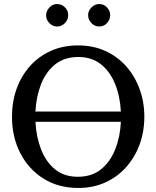

<svg xmlns="http://www.w3.org/2000/svg" viewBox="-20 -911 771 947"><path d="M691.9 -335Q691.9 -262.2 668.7 -198.7Q645.5 -135.3 602.5 -86.9Q559.6 -38.6 499.5 -11.2Q439.5 16.1 366.2 16.1Q268.1 16.1 194.6 -30Q121.1 -76.2 80.1 -155.8Q39.1 -235.4 39.1 -335.9Q39.1 -409.2 61.8 -472.7Q84.5 -536.1 127.4 -584.5Q170.4 -632.8 230.5 -659.9Q290.5 -687 365.2 -687Q439.5 -687 499.5 -659.7Q559.6 -632.3 602.5 -583.7Q645.5 -535.2 668.7 -471.4Q691.9 -407.7 691.9 -335ZM576.2 -360.8Q572.3 -436.5 547.4 -497.6Q522.5 -558.6 477.3 -594.2Q432.1 -629.9 366.2 -629.9Q297.9 -629.9 252.2 -593.5Q206.5 -557.1 182.6 -496.1Q158.7 -435.1 154.8 -360.8ZM576.2 -310.1H154.8Q158.7 -235.8 182.6 -174.1Q206.5 -112.3 251.7 -75.7Q296.9 -39.1 363.8 -39.1Q432.6 -39.1 478.3 -75.9Q523.9 -112.8 548.3 -174.6Q572.8 -236.3 576.2 -310.1ZM523.4 -836.4Q523.4 -814 507.8 -797.1Q492.2 -780.3 469.7 -780.3Q447.3 -780.3 430.9 -797.1Q414.6 -814 414.6 -836.4Q414.6 -857.4 431.2 -874.3Q447.8 -891.1 469.7 -891.1Q492.2 -891.1 507.8 -874.5Q523.4 -857.9 523.4 -836.4ZM316.4 -836.4Q316.4 -814 300.3 -797.1Q284.2 -780.3 261.7 -780.3Q239.7 -780.3 223.6 -796.9Q207.5 -813.5 207.5 -835.4Q207.5 -856.9 223.6 -874Q239.7 -891.1 261.7 -891.1Q284.2 -891.1 300.3 -875Q316.4 -858.9 316.4 -836.4Z"/></svg>

Font: Charis
Style: Regular
Weight: 400
Designer: Walt Agee, Miriam Martin, Annie Olsen, Victor Gaultney, Lorna Priest, Alan Ward, Bob Hallissy, Martin Hosken, Sharon Cor
Foundry: SIL Global
Version: Version 7.000